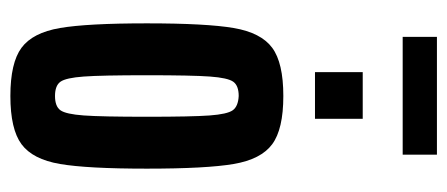

<svg xmlns="http://www.w3.org/2000/svg" viewBox="-266 -588 862 370"><g transform="rotate(90 165.0 -403.0)"><path d="M25 -255Q25 -370 34 -422.5Q43 -475 72 -496.5Q101 -518 165 -518Q229 -518 258 -496.5Q287 -475 296 -422.5Q305 -370 305 -255Q305 -140 296 -87.5Q287 -35 258 -13.5Q229 8 165 8Q101 8 72 -13.5Q43 -35 34 -87.5Q25 -140 25 -255ZM205 -255Q205 -342 202.5 -376Q200 -410 192.5 -420.5Q185 -431 165 -432Q145 -432 137.5 -421.5Q130 -411 127.5 -376.5Q125 -342 125 -255Q125 -168 127.5 -133.5Q130 -99 137.5 -88.5Q145 -78 165 -78Q185 -78 192.5 -88.5Q200 -99 202.5 -133.5Q205 -168 205 -255ZM119 -579V-671H209V-579ZM51 -748V-814H278V-748Z"/></g></svg>

Font: Saira Ultra Condensed
Style: Bold
Weight: 700
Width: 1
Designer: Hector Gatti with collaboration of the Omnibus-Type team
Foundry: Omnibus-Type
Version: Version 1.001; ttfautohint (v1.8)